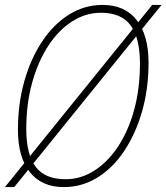

<svg xmlns="http://www.w3.org/2000/svg" viewBox="-20 -746 678 782"><path d="M240 16Q150 16 101.5 -45Q53 -106 53 -218Q53 -323 79 -415Q105 -507 151.5 -577Q198 -647 261 -686.5Q324 -726 398 -726Q488 -726 536.5 -664.5Q585 -603 585 -490Q585 -385 559 -293.5Q533 -202 486.5 -132Q440 -62 377 -23Q314 16 240 16ZM247 -16Q309 -16 364 -51Q419 -86 461 -149.5Q503 -213 526.5 -299Q550 -385 550 -488Q550 -590 512.5 -642Q475 -694 391 -694Q329 -694 274 -659Q219 -624 177 -560Q135 -496 111 -409.5Q87 -323 87 -220Q87 -118 125 -67Q163 -16 247 -16ZM0 16 600 -726H638L38 16Z"/></svg>

Font: Geist Mono Thin
Style: Italic
Weight: 100
Italic angle: -12°
Monospace: yes
Designer: Basement.studio, Andrés Briganti, Mateo Zaragoza
Foundry: Basement.studio, Vercel, Andrés Briganti, Guido Ferreyra, Mateo Zaragoza
Version: Version 1.500; ttfautohint (v1.8.4.7-5d5b)